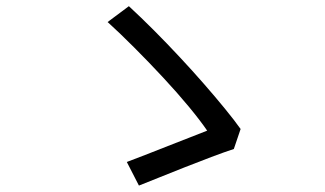

<svg xmlns="http://www.w3.org/2000/svg" viewBox="-20 -660 1040 615"><path d="M729 -182.8Q698.6 -172.8 657.2 -157.2Q615.9 -141.6 571.8 -124.2Q527.8 -106.7 489.1 -91.2Q450.3 -75.7 425 -65.6L386.2 -141.2Q409.8 -149.8 444.8 -163.6Q479.7 -177.4 517.9 -192.3Q556.1 -207.1 589.5 -220.3Q622.8 -233.5 643.6 -241.5Q621.9 -273.4 584.9 -318.2Q547.9 -362.9 502.5 -411.7Q457.1 -460.6 410.6 -507.1Q364.2 -553.7 324.7 -589.4L392.8 -640.2Q431.3 -604.7 472.9 -563Q514.6 -521.2 555.4 -477.4Q596.3 -433.7 633.3 -391.2Q670.4 -348.8 700.7 -311.6Q731.1 -274.4 750.7 -246.8Z"/></svg>

Font: Noto Sans TC Thin
Style: Regular
Weight: 100
Designer: Ryoko NISHIZUKA 西塚涼子 (kana, bopomofo & ideographs); Paul D. Hunt (Latin, Greek & Cyrillic); Sandoll Communications 산돌커뮤니
Foundry: Adobe
Version: Version 2.004-H2;hotconv 1.0.118;makeotfexe 2.5.65603